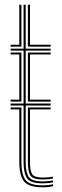

<svg xmlns="http://www.w3.org/2000/svg" viewBox="-20 -790 262 816"><path d="M25 -591.8V-600H62V-770H71V-591.8ZM98.5 -591.8V-770H107.5V-600H195.2V-591.8ZM161.2 -10.8Q109 -10.8 94.6 -32.8Q80.2 -54.8 80.2 -101.2V-341.5H25V-350H80.2V-575H25V-583.2H80.2V-770H89.2V-583.2H195.2V-575H89.2V-350H195.2V-341.5H89.2V-101.2Q89.2 -57 102.4 -38Q115.5 -19 161.2 -19Q183 -19 205.2 -23V-15Q195 -12.8 183.5 -11.8Q172 -10.8 161.2 -10.8ZM98.5 -358.2V-566.8H195.2V-558.5H107.5V-366.5H195.2V-358.2ZM71 -358.2H25V-366.5H62V-558.5H25V-566.8H71ZM161.2 6Q102.5 6 82.2 -19Q62 -44 62 -101.2V-325H25V-333.2H71V-101.2Q71 -49.8 88 -26Q105 -2.2 161.2 -2.2Q172 -2.2 183.8 -3.4Q195.5 -4.5 205.2 -7V1.2Q187.5 6 161.2 6ZM161.2 -27.2Q120.2 -27.2 109.4 -44Q98.5 -60.8 98.5 -101.2V-333.2H195.2V-325H107.5V-101.2Q107.5 -64.5 116.5 -50Q125.5 -35.5 161.2 -35.5Q186.5 -35.5 205.2 -39.2V-31.2Q185.2 -27.2 161.2 -27.2Z"/></svg>

Font: Big Shoulders Inline Display Light
Style: Regular
Weight: 300
Designer: Patric King
Foundry: XO Type Co
Version: Version 1.000